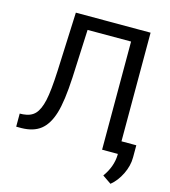

<svg xmlns="http://www.w3.org/2000/svg" viewBox="-127 -812 962 1087"><g transform="rotate(15 354.0 -268.5)"><path d="M620.1 -710.9V0H526.4V-633.8H271.5L258.8 -352.1Q251.5 -210.4 229.7 -139.2Q208 -67.9 166 -34.4Q124 -1 53.7 0H22.9V-76.7L42.5 -77.6Q87.9 -81.1 112.3 -107.2Q136.7 -133.3 149.4 -190.4Q162.1 -247.6 167.5 -366.2L182.1 -710.9ZM622.1 174.3 570.8 139.2Q616.7 75.2 618.7 7.3V-74.2H707V-3.4Q707 45.9 682.9 95.2Q658.7 144.5 622.1 174.3Z"/></g></svg>

Font: RobotoInd
Style: Regular
Weight: 400
Designer: Google
Version: Version 2.001101; 2014